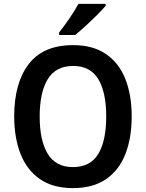

<svg xmlns="http://www.w3.org/2000/svg" viewBox="-20 -957 750 987"><path d="M657 -358Q657 -248 624.5 -165Q592 -82 525 -36Q458 10 355 10Q252 10 185 -36.5Q118 -83 85.5 -166Q53 -249 53 -359Q53 -530 127.5 -627.5Q202 -725 356 -725Q458 -725 525 -679Q592 -633 624.5 -550.5Q657 -468 657 -358ZM184 -358Q184 -234 225.5 -166Q267 -98 355 -98Q444 -98 485 -165.5Q526 -233 526 -358Q526 -483 485 -550.5Q444 -618 356 -618Q267 -618 225.5 -550Q184 -482 184 -358ZM523 -927Q507 -908 479 -880Q451 -852 420.5 -824Q390 -796 366 -777H284V-790Q309 -822 337 -862.5Q365 -903 383 -937H523Z"/></svg>

Font: Noto Sans Hebrew SemiCondensed SemiBold
Style: Regular
Weight: 600
Width: 4
Designer: Monotype Design Team
Foundry: Monotype Imaging Inc.
Version: Version 2.004; ttfautohint (v1.8.4.7-5d5b)